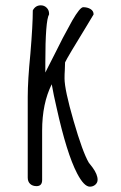

<svg xmlns="http://www.w3.org/2000/svg" viewBox="-20 -683 452 720"><path d="M269 -33Q230 -108 192 -280Q181 -327 174 -367Q138 -295 138 -193V-8Q138 15 117 15Q102 15 93 6.5Q84 -2 84 -17V-320Q84 -381 94 -482Q103 -590 103 -644Q113 -663 133 -663Q146 -663 155 -654Q164 -645 164 -632V-629Q150 -606 150 -447V-411Q150 -412 158.5 -428Q167 -444 187 -484Q212 -536 251 -606Q280 -656 292 -656Q308 -656 319.5 -649Q331 -642 331 -629L307 -589Q232 -467 224 -449L223 -419Q222 -406 222 -389Q222 -347 256 -229.5Q290 -112 313 -73L327 -55Q346 -29 346 -9Q346 2 337.5 9.5Q329 17 317 17Q295 17 269 -33Z"/></svg>

Font: Amatic SC
Style: Bold
Weight: 700
Designer: Multiple Designers
Foundry: Vernon Adams
Version: Version 2.505